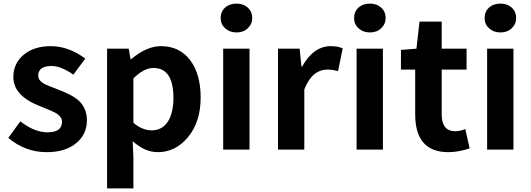

<svg xmlns="http://www.w3.org/2000/svg" viewBox="-20 -830 2947 1065"><path d="M26 -65 93 -157Q171 -96 243 -96Q324 -96 324 -155Q324 -183 288 -204Q270 -214 207 -239Q54 -297 54 -402Q54 -478 111 -526Q168 -574 262 -574Q360 -574 453 -505L387 -416Q318 -464 266 -464Q192 -464 192 -410Q192 -383 227 -364Q240 -357 306 -332Q379 -304 412 -276Q462 -233 462 -163Q462 -86 405 -38Q345 14 239 14Q120 14 26 -65Z M574 -560H694L704 -502H708Q793 -574 873 -574Q976 -574 1035 -496Q1093 -419 1093 -289Q1093 -151 1020 -66Q952 14 855 14Q783 14 716 -47L720 45V215H574ZM908 -151Q942 -199 942 -287Q942 -453 831 -453Q778 -453 720 -395V-149Q769 -107 822 -107Q876 -107 908 -151Z M1218 -560H1364V0H1218ZM1229 -673Q1204 -695 1204 -730Q1204 -766 1229 -788Q1253 -810 1292 -810Q1330 -810 1354 -788Q1379 -766 1379 -730Q1379 -696 1354 -673Q1330 -650 1292 -650Q1254 -650 1229 -673Z M1522 -560H1642L1652 -461H1656Q1719 -574 1815 -574Q1852 -574 1881 -562L1855 -435Q1827 -444 1797 -444Q1711 -444 1668 -334V0H1522Z M1958 -560H2104V0H1958ZM1969 -673Q1944 -695 1944 -730Q1944 -766 1969 -788Q1993 -810 2032 -810Q2070 -810 2094 -788Q2119 -766 2119 -730Q2119 -696 2094 -673Q2070 -650 2032 -650Q1994 -650 1969 -673Z M2283 -196V-444H2204V-553L2290 -560L2307 -710H2430V-560H2568V-444H2430V-196Q2430 -102 2506 -102Q2531 -102 2561 -114L2585 -7Q2522 14 2467 14Q2283 14 2283 -196Z M2682 -560H2828V0H2682ZM2693 -673Q2668 -695 2668 -730Q2668 -766 2693 -788Q2717 -810 2756 -810Q2794 -810 2818 -788Q2843 -766 2843 -730Q2843 -696 2818 -673Q2794 -650 2756 -650Q2718 -650 2693 -673Z"/></svg>

Font: `nÑOS-|
Style: Bold
Weight: 700
Designer: Ryoko NISHIZUKA ¬âXZm¬º[P (kana & ideographs); Paul D. Hunt (Latin, Greek & Cyrillic); Wenlong ZHANG _ e¬á¬ü¬ô (bopomof
Foundry: Adobe Systems Incorporated
Version: Version 1.00 June 24, 2014, initial release